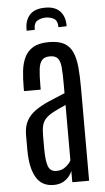

<svg xmlns="http://www.w3.org/2000/svg" viewBox="-61 -961 551 1005"><g transform="rotate(-5 214.0 -458.0)"><path d="M179.7 5.9Q117.2 5.9 87.9 -44.4Q58.6 -94.7 58.1 -186V-267.6Q58.1 -311.5 74.7 -341.6Q91.3 -371.6 121.1 -392.6Q150.9 -413.6 190.9 -431.2Q231 -448.7 277.8 -467.8V-521.5Q277.8 -572.3 274.9 -604.2Q272 -636.2 259.3 -651.4Q246.6 -666.5 218.3 -666.5Q190.4 -666.5 176.8 -651.6Q163.1 -636.7 159.2 -604.2Q155.3 -571.8 155.3 -519V-497.1H67.4V-517.1Q67.4 -563 72 -603.5Q76.7 -644 91.6 -674.8Q106.4 -705.6 137 -723.4Q167.5 -741.2 219.2 -741.2Q270 -741.2 299.3 -724.9Q328.6 -708.5 343 -676.3Q357.4 -644 361.8 -597.2Q366.2 -550.3 366.2 -488.8V0H277.8V-59.6Q273.9 -47.4 262 -32Q250 -16.6 229.7 -5.4Q209.5 5.9 179.7 5.9ZM201.2 -65.9Q229 -65.9 249.8 -82.5Q270.5 -99.1 277.8 -115.2V-405.8Q236.3 -387.7 210.4 -373.8Q184.6 -359.9 170.7 -344.7Q156.7 -329.6 151.6 -308.3Q146.5 -287.1 146.5 -254.4V-190.9Q146.5 -123.5 157.5 -94.7Q168.5 -65.9 201.2 -65.9ZM108.9 -810.5V-816.9Q108.4 -864.3 133.5 -892.8Q158.7 -921.4 211.9 -922.4Q263.7 -923.8 291 -897.2Q318.4 -870.6 319.3 -823.2V-815.9L276.4 -814.5Q275.9 -850.1 255.9 -860.6Q235.8 -871.1 211.9 -870.6Q189.9 -870.1 170.4 -859.1Q150.9 -848.1 151.4 -811.5Z"/></g></svg>

Font: AntonioLight
Style: Regular
Weight: 300
Designer: Vernon Adams
Foundry: Vernon Adams
Version: Version 1.002